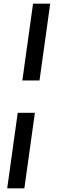

<svg xmlns="http://www.w3.org/2000/svg" viewBox="-20 -766 311 1040"><path d="M101 -330H194L252 -746H159ZM19 254H112L169 -155H76Z"/></svg>

Font: HK Grotesk
Style: Bold Italic
Weight: 700
Italic angle: -16°
Designer: Alfredo Marco Pradil
Foundry: Hanken Design Co.
Version: Version 3.001;FEAKit 1.0